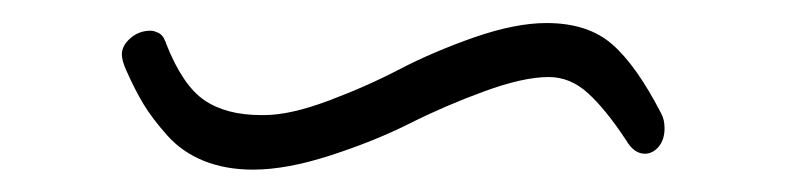

<svg xmlns="http://www.w3.org/2000/svg" viewBox="-20 -285 697 170"><path d="M204.1 -134.8Q179.7 -134.8 160.4 -142.6Q141.1 -150.4 127.9 -165.3Q114.7 -180.2 107.2 -192.6Q99.6 -205.1 91.8 -222.7Q87.9 -231.4 87.9 -236.8Q87.9 -244.6 95.5 -251.2Q103 -257.8 113.3 -257.8Q115.2 -257.8 116.7 -257.3Q118.2 -256.8 119.4 -256.3Q120.6 -255.9 121.6 -255.1Q122.6 -254.4 123.3 -253.7Q124 -252.9 124.8 -251.7Q125.5 -250.5 125.7 -249.8Q126 -249 126.5 -248Q127 -247.1 127 -246.6Q141.6 -209.5 160.9 -196.3Q180.2 -183.1 211.4 -183.1H213.9Q236.8 -183.1 270.8 -195.8Q304.7 -208.5 334.2 -223.9Q363.8 -239.3 400.1 -252Q436.5 -264.6 463.9 -264.6Q500.5 -264.6 522 -245.8Q543.5 -227.1 565.4 -184.6Q568.4 -179.2 568.4 -171.4Q568.4 -161.6 563.5 -155.5Q558.6 -149.4 551.8 -148.9Q541.5 -148.4 534.2 -161.1Q516.1 -188.5 500.5 -202.6Q484.9 -216.8 465.8 -216.8Q443.4 -216.8 408.7 -204.1Q374 -191.4 343 -175.8Q312 -160.2 272.9 -147.5Q233.9 -134.8 204.1 -134.8Z"/></svg>

Font: BenchNine Light
Style: Regular
Weight: 300
Version: Version 1 ; ttfautohint (v0.92.18-e454-dirty) -l 8 -r 50 -G 